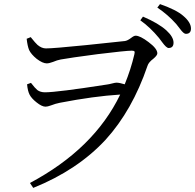

<svg xmlns="http://www.w3.org/2000/svg" viewBox="-20 -854 951 936"><path d="M142 62 126 38Q438 -128 566 -393Q437 -385 272 -353Q251 -349 228 -340Q212 -334 202 -334Q184 -334 158 -355Q134 -374 124.5 -392Q115 -410 112 -443L131 -450Q151 -424 162 -415Q177 -404 199 -404Q258 -404 502 -442Q511 -443 526 -447Q541 -451 548 -451Q562 -451 588 -443Q618 -516 635 -589Q638 -601 635 -604Q632 -607 622 -607Q595 -607 456 -590Q319 -572 276 -564Q259 -561 238 -552Q219 -545 208 -545Q188 -545 159 -567Q132 -589 122 -610Q114 -629 110 -665L130 -673Q131 -672 133 -669Q152 -645 163 -635Q183 -618 204 -618Q240 -618 399 -634Q529 -647 589 -654Q602 -656 619 -669Q633 -680 641 -680Q663 -680 704 -649Q747 -617 747 -594Q747 -584 728 -568Q704 -550 699 -533Q625 -316 495 -173Q358 -25 142 62ZM802 -620Q791 -620 770 -649Q761 -662 755 -669Q712 -721 664 -755L677 -773Q752 -741 791 -706Q826 -674 826 -646Q826 -620 802 -620ZM886 -689Q875 -689 857 -714Q846 -729 839 -737Q798 -783 747 -817L760 -834Q840 -806 873 -777Q911 -745 911 -715Q911 -689 886 -689Z"/></svg>

Font: Cactus Classical Serif
Style: Regular
Weight: 400
Designer: Henry Chan (via Glyphwiki)、田海東、宇文滿月
Foundry: Moonlit Owen
Version: Version 1.000